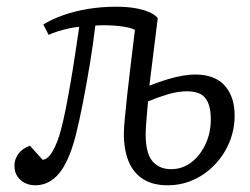

<svg xmlns="http://www.w3.org/2000/svg" viewBox="-20 -538 744 572"><path d="M109 -465Q135 -481 169 -493Q203 -505 243 -511.5Q283 -518 326 -518Q357 -518 381 -514Q405 -510 423 -502.5Q441 -495 450 -484L425 -283Q454 -294 478.5 -301.5Q503 -309 524 -312.5Q545 -316 561 -316Q620 -316 649.5 -283Q679 -250 679 -194Q679 -152 663.5 -114.5Q648 -77 620.5 -48Q593 -19 557 -2.5Q521 14 479 14Q436 14 407 -4Q378 -22 363.5 -56.5Q349 -91 349 -140Q349 -156 352 -187Q355 -218 359.5 -260Q364 -302 370 -350Q376 -398 382 -449Q367 -457 333.5 -460.5Q300 -464 264 -462Q258 -410 248 -349Q238 -288 227 -232Q216 -176 206 -136Q186 -58 156.5 -22Q127 14 85 14Q68 14 54 7Q40 0 31.5 -13Q23 -26 23 -44Q23 -64 35 -80Q47 -96 69 -104L107 -62Q123 -63 137.5 -88.5Q152 -114 162 -153Q169 -179 176 -214.5Q183 -250 190 -290.5Q197 -331 203.5 -374Q210 -417 216 -458Q201 -457 183.5 -453Q166 -449 150.5 -444Q135 -439 125 -434ZM421 -236Q419 -214 417.5 -196Q416 -178 415 -163.5Q414 -149 414 -137Q414 -82 434 -58Q454 -34 490 -34Q523 -34 549.5 -54Q576 -74 592 -108Q608 -142 608 -182Q608 -225 592 -245.5Q576 -266 537 -266Q510 -266 480 -257Q450 -248 421 -236Z"/></svg>

Font: Literata Light
Style: Italic
Weight: 300
Italic angle: -2°
Designer: Latin by Veronika Burian and Jose Scaglione. Greek by Irene Vlachou. Cyrillic by Vera Evstafieva
Foundry: TypeTogether
Version: Version 3.103;gftools[0.9.29]